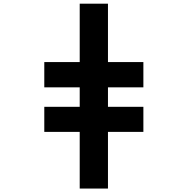

<svg xmlns="http://www.w3.org/2000/svg" viewBox="-20 -831 1040 1069"><path d="M226.6 -96.7V-236.3H423.8V-344.7H226.6V-485.4H423.8V-810.5H581.1V-485.4H778.3V-344.7H581.1V-236.3H778.3V-96.7H581.1V218.8H423.8V-96.7Z"/></svg>

Font: GenEi Gothic M Heavy
Style: Regular
Weight: 800
Designer: o_tamon (Modified); [Source Han Sans]
Ryoko NISHIZUKA  (kana & ideographs); Paul D. Hunt (Latin, Greek & Cyrillic); Wenl
Version: Version 1.1a;Original Version 1.004